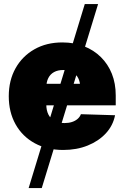

<svg xmlns="http://www.w3.org/2000/svg" viewBox="-20 -748 628 972"><path d="M125 204.1 409.2 -727.5H476.6L191.4 204.1ZM299.8 11.2Q218.3 11.2 155.8 -22.9Q93.3 -57.1 58.8 -118.7Q24.4 -180.2 24.4 -260.7Q24.4 -341.3 58.8 -402.6Q93.3 -463.9 154.3 -498.5Q215.3 -533.2 295.4 -533.2Q356 -533.2 405.3 -513.9Q454.6 -494.6 490.7 -459Q526.9 -423.3 546.4 -374.3Q565.9 -325.2 565.9 -265.1V-214.8H82.5V-323.7H476.6L386.2 -303.7Q386.2 -332.5 376 -352.5Q365.7 -372.6 346.7 -383.1Q327.6 -393.6 300.3 -393.6Q272.9 -393.6 253.7 -383.1Q234.4 -372.6 224.4 -352.5Q214.4 -332.5 214.4 -303.7V-219.2Q214.4 -189 225.3 -167.7Q236.3 -146.5 257.3 -135.7Q278.3 -125 306.6 -125Q327.6 -125 344.2 -130.4Q360.8 -135.7 372.6 -145.8Q384.3 -155.8 389.6 -169.9L562.5 -164.6Q552.2 -112.3 515.9 -73Q479.5 -33.7 423.8 -11.2Q368.2 11.2 299.8 11.2Z"/></svg>

Font: Inter 28pt Black
Style: Regular
Weight: 900
Designer: Rasmus Andersson
Foundry: rsms
Version: Version 4.001;git-66647c0bb